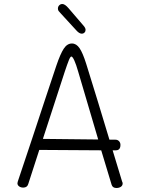

<svg xmlns="http://www.w3.org/2000/svg" viewBox="-20 -928 702 958"><path d="M592 -13Q592 -2 583 4Q574 10 561 10Q542 10 537 -6L485 -178L176 -180L121 -10Q116 8 96 8Q84 8 75.5 2Q67 -4 67 -14Q67 -15 69 -23Q151 -267 205 -432L261 -600Q281 -659 298 -685Q315 -711 339 -711Q361 -711 377 -687.5Q393 -664 410 -610Q469 -421 526 -231H556Q567 -231 574 -223.5Q581 -216 581 -205Q581 -178 558 -178H542L589 -23Q592 -17 592 -13ZM470 -232 370 -571Q360 -606 351 -626Q342 -646 336 -646Q331 -646 323.5 -627.5Q316 -609 303 -570L194 -235ZM364 -773 285 -859Q276 -868 272.5 -873Q269 -878 269 -885Q269 -895 275.5 -901.5Q282 -908 291 -908Q304 -908 322 -887L395 -802Q407 -789 407 -779Q407 -771 401.5 -765.5Q396 -760 388 -760Q377 -760 364 -773Z"/></svg>

Font: Mali Light
Style: Regular
Weight: 300
Designer: Kitiyaporn Chalermlarp | Katatrad Aksorn Co.,Ltd.
Foundry: Cadson Demak Co.,Ltd.
Version: Version 1.000; ttfautohint (v1.6)